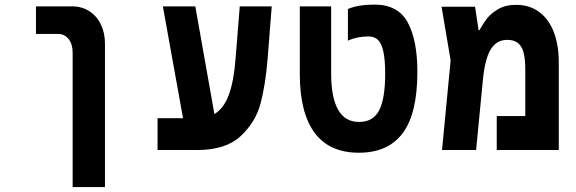

<svg xmlns="http://www.w3.org/2000/svg" viewBox="-20 -636 2440 814"><path d="M227.5 -492H132.5V-609H286Q327.5 -609 359.2 -588.2Q391 -567.5 408 -531.5Q425 -495.5 425 -451.5V157H288V-412.5Q288 -449 270.8 -470.5Q253.5 -492 227.5 -492Z M648 -135H756L670.5 -609H808L889 -152.5Q928.5 -176 950 -233.5Q971.5 -291 979 -391L996.5 -609H1132L1114.5 -385.5Q1105.5 -277 1084.8 -197.8Q1064 -118.5 1000.5 -59.2Q937 0 816.5 0H648Z M1251 -323V-609H1384V-323Q1384 -222.5 1413.5 -170.8Q1443 -119 1502 -119Q1562.5 -119 1587.8 -169Q1613 -219 1613 -323Q1613 -385 1604.8 -419.8Q1596.5 -454.5 1581.2 -468Q1566 -481.5 1542.5 -481.5Q1493.5 -481.5 1455 -463.5V-598Q1499.5 -616.5 1568 -616.5Q1667.5 -616.5 1708.5 -541Q1749.5 -465.5 1749.5 -332Q1749.5 -155 1687.5 -71.8Q1625.5 11.5 1501.5 11.5Q1376.5 11.5 1313.8 -73Q1251 -157.5 1251 -323Z M2349 -372V0H2086V-144H2207V-340Q2207 -386.5 2199.5 -414Q2192 -441.5 2175.2 -454.2Q2158.5 -467 2130.5 -467Q2084.5 -467 2060 -426Q2035.5 -385 2027 -294.5L1998.5 0H1854L1890.5 -380L1852 -607.5H1994L2009 -508H2012.5Q2028.5 -536.5 2044.5 -557.5Q2060.5 -578.5 2091.8 -597Q2123 -615.5 2168 -615.5Q2224.5 -615.5 2265.2 -585.8Q2306 -556 2327.5 -501Q2349 -446 2349 -372Z"/></svg>

Font: JuliaMono ExtraBold
Style: Regular
Weight: 800
Monospace: yes
Designer: cormullion
Foundry: corm
Version: Version 0.055; ttfautohint (v1.8.4)